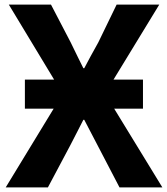

<svg xmlns="http://www.w3.org/2000/svg" viewBox="-20 -820 731 840"><path d="M88.9 -344.7V-471.7H216.8L18.6 -799.8H203.1L289.1 -634.8Q300.8 -610.4 319.8 -571.8Q338.9 -533.2 344.7 -521.5H348.6Q374 -570.3 410.2 -634.8L490.2 -799.8H676.8L476.6 -471.7H605.5V-344.7H479.5L690.4 0H502.9L407.2 -183.6Q405.3 -188.5 348.6 -295.9H344.7Q340.8 -288.1 319.3 -246.1Q297.9 -204.1 287.1 -183.6L189.5 0H4.9L214.8 -344.7Z"/></svg>

Font: Gothic A1 Black
Style: Regular
Weight: 900
Version: Version 2.50